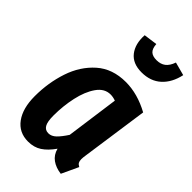

<svg xmlns="http://www.w3.org/2000/svg" viewBox="-244 -874 969 969"><g transform="rotate(45 240.5 -389.0)"><path d="M467 -499 416 -142Q413 -124 413 -111Q413 -98 417.5 -90Q422 -82 434 -76L392 14Q353 9 326.5 -10Q300 -29 291 -64Q263 -24 232.5 -4Q202 16 160 16Q95 16 58.5 -34Q22 -84 22 -170Q22 -266 50.5 -351.5Q79 -437 140.5 -491.5Q202 -546 297 -546Q381 -546 467 -499ZM158 -168Q158 -124 169 -105Q180 -86 203 -86Q225 -86 244 -104.5Q263 -123 285 -157L324 -440Q305 -447 287 -447Q244 -447 215 -405.5Q186 -364 172 -300Q158 -236 158 -168ZM197 -780 270 -790Q272 -759 286 -746Q300 -733 328 -733Q357 -733 376 -747.5Q395 -762 406 -794L477 -775Q463 -710 422.5 -673Q382 -636 318 -636Q255 -636 224 -675.5Q193 -715 197 -780Z"/></g></svg>

Font: Fira Sans Compressed SemiBold
Style: Italic
Weight: 600
Width: 1
Italic angle: -8°
Designer: bBox Type GmbH & Carrois Corporate GbR & Edenspiekermann AG
Foundry: bBox Type GmbH & Carrois Corporate GbR & Edenspiekermann AG
Version: Version 4.301